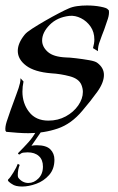

<svg xmlns="http://www.w3.org/2000/svg" viewBox="-34 -491 430 702"><path d="M70 -4Q51 -4 30.5 -5.5Q10 -7 -11 -9L-14 -13Q-16 -26 -9.5 -46.5Q-3 -67 5 -89Q8 -97 14 -113.5Q20 -130 26 -146.5Q32 -163 34 -169Q37 -179 39 -187Q41 -195 41 -205L52 -193Q50 -184 49 -174.5Q48 -165 48 -156Q48 -113 72.5 -81.5Q97 -50 143 -50Q178 -50 206.5 -65.5Q235 -81 252 -105.5Q269 -130 269 -155Q269 -167 264 -180Q255 -203 221.5 -212Q188 -221 153 -223Q92 -228 61.5 -251Q31 -274 31 -305Q31 -333 56 -364Q63 -373 84 -386.5Q105 -400 131 -415Q157 -430 181 -442.5Q205 -455 217 -460Q230 -466 247.5 -468.5Q265 -471 284 -471Q311 -471 334 -466.5Q357 -462 360 -457L364 -453Q366 -440 360.5 -422.5Q355 -405 347 -383Q343 -372 338.5 -361Q334 -350 331 -340Q324 -323 324 -304L306 -315Q311 -333 311 -346Q311 -374 297 -394Q283 -414 262 -424.5Q241 -435 220 -433Q175 -428 147.5 -400Q120 -372 120 -343Q120 -320 140.5 -301.5Q161 -283 207 -281Q219 -281 244 -278Q269 -275 292 -271Q315 -267 322 -261Q346 -243 346 -217Q346 -189 321.5 -155Q297 -121 267 -86Q227 -38 177 -21Q127 -4 70 -4ZM47 191Q22 191 10 182Q6 180 -1 174Q-8 168 -3 164Q3 159 15 139.5Q27 120 31 108L38 112Q31 129 31 150Q31 155 33 159Q48 178 70 178Q90 178 106.5 161.5Q123 145 123 118Q123 93 108 79.5Q93 66 67 66Q60 66 52 67Q44 68 39 73Q36 75 33.5 72.5Q31 70 32 69Q53 48 70.5 28.5Q88 9 101 -16H121L81 42Q85 41 90 40.5Q95 40 100 40Q135 40 150 55Q165 70 165 93Q165 127 145.5 149Q126 171 98.5 181Q71 191 47 191Z"/></svg>

Font: Kings
Style: Regular
Weight: 400
Designer: Robert E. Leuschke
Foundry: Robert E. Leuschke
Version: Version 1.010; ttfautohint (v1.8.3)